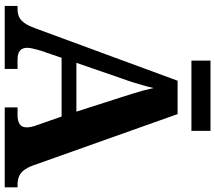

<svg xmlns="http://www.w3.org/2000/svg" viewBox="-68 -822 890 793"><g transform="rotate(90 376.5 -425.0)"><path d="M4.1 0V-53H16.1Q34.4 -53 48.1 -58.7Q61.8 -64.4 73.6 -80.3Q85.3 -96.1 96.2 -125.8L312.9 -714H450.7L663.9 -114.1Q672.5 -92 683.2 -78.5Q694 -64.9 708.4 -59Q722.9 -53 741.3 -53H753.1V0H423V-53H455.9Q477.8 -53 491.6 -61.3Q505.5 -69.6 505.5 -91.2Q505.5 -99.5 503.9 -107.3Q502.3 -115.1 500.2 -122.5Q498.1 -129.9 495.7 -135.1L460.9 -234.9H218.2L188.9 -149.1Q186.5 -141.1 183.7 -130.8Q180.8 -120.4 178.9 -110.5Q177 -100.5 177 -92.2Q177 -73 188.6 -63Q200.2 -53 226.2 -53H264.3V0ZM239 -296H440.6L381.5 -480.2Q374.4 -503.3 367.2 -525.4Q360.1 -547.4 354 -569.8Q348 -592.2 343.1 -615Q338.1 -592.8 331.9 -571.4Q325.7 -550.1 319.2 -528.8Q312.6 -507.5 304.1 -484.6ZM229.9 -771.1V-849.9H519.9V-771.1Z"/></g></svg>

Font: Noto Serif Ethiopic
Style: Regular
Weight: 400
Designer: Monotype Design Team
Foundry: Monotype Imaging Inc.
Version: Version 2.102